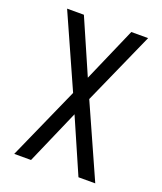

<svg xmlns="http://www.w3.org/2000/svg" viewBox="-136 -824 772 913"><g transform="rotate(20 250.0 -367.5)"><path d="M45 0 209 -368 45 -735H130L250 -460L370 -735H455L291 -367L455 0H370L250 -275L130 0Z"/></g></svg>

Font: Zed Sans
Style: Regular
Weight: 400
Designer: Belleve Invis
Foundry: Belleve Invis
Version: Version 1.0.0; ttfautohint (v1.8.4)